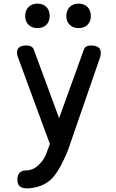

<svg xmlns="http://www.w3.org/2000/svg" viewBox="-20 -801 640 1059"><path d="M247 15 255 -7 82 -477Q78 -486 76 -494.5Q74 -503 74 -511Q74 -531 87 -540.5Q100 -550 125 -550Q143 -550 153 -544Q163 -538 167 -526L306 -149L442 -526Q446 -538 455.5 -544Q465 -550 482 -550Q509 -550 522.5 -540Q536 -530 536 -510Q536 -502 534.5 -493.5Q533 -485 529 -476L361 10Q354 31 342 58Q330 85 315.5 112.5Q301 140 283.5 163.5Q266 187 246 201Q220 220 188 229Q156 238 130 238Q102 238 89 226.5Q76 215 76 189V188Q76 165 88 152Q100 139 125 139Q141 139 156.5 133Q172 127 185 116Q199 104 208 93Q217 82 224 70Q231 58 236 44.5Q241 31 247 15ZM413 -646Q383 -646 364.5 -664Q346 -682 346 -713Q346 -744 364.5 -762.5Q383 -781 413 -781Q444 -781 462.5 -762.5Q481 -744 481 -713Q481 -682 462.5 -664Q444 -646 413 -646ZM187 -646Q156 -646 137.5 -664Q119 -682 119 -713Q119 -744 137.5 -762.5Q156 -781 187 -781Q217 -781 235.5 -762.5Q254 -744 254 -713Q254 -682 235.5 -664Q217 -646 187 -646Z"/></svg>

Font: Maple Mono Medium
Style: Regular
Weight: 500
Monospace: yes
Designer: subframe7536
Version: Version 7.000